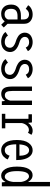

<svg xmlns="http://www.w3.org/2000/svg" viewBox="1150 -1990 851 3190"><g transform="rotate(90 1575.0 -394.5)"><path d="M391.5 11 334 -47.5Q293 11 206.5 11Q139.5 11 97.5 -32Q55.5 -75 55.5 -155.5Q55.5 -234 104 -275.5Q152.5 -317 238.5 -317H302.5V-360Q302.5 -406.5 279 -429Q255.5 -451.5 216.5 -451.5Q187.5 -451.5 163.5 -435.2Q139.5 -419 126.5 -397L66.5 -437.5Q84.5 -469 125.8 -490.5Q167 -512 221.5 -512Q285 -512 329.8 -475.5Q374.5 -439 374.5 -373.5V-95.5L436 -32ZM220 -45.5Q250.5 -45.5 271.8 -60.8Q293 -76 302.5 -100.5V-260.5H242.5Q185.5 -260.5 155.8 -235.2Q126 -210 126 -153.5Q126 -45.5 220 -45.5Z M675.5 11Q622.5 11 576.5 -9.5Q530.5 -30 511.5 -62L570.5 -101.5Q585 -76.5 613 -62.5Q641 -48.5 675.5 -48.5Q719 -48.5 746 -71.2Q773 -94 773 -137.5Q773 -154.5 764.2 -169.5Q755.5 -184.5 744.5 -194Q733.5 -203.5 715.8 -212.5Q698 -221.5 687.8 -225.2Q677.5 -229 662 -234Q642.5 -240.5 628.5 -246.2Q614.5 -252 592.5 -265Q570.5 -278 556.8 -292.5Q543 -307 532.5 -330.2Q522 -353.5 522 -380.5Q522 -413.5 535.8 -439.5Q549.5 -465.5 572.5 -481Q595.5 -496.5 622.5 -504.2Q649.5 -512 678 -512Q730.5 -512 772.5 -489Q814.5 -466 828.5 -433L770.5 -397Q747 -453.5 680 -453.5Q642.5 -453.5 617.5 -435.5Q592.5 -417.5 592.5 -380Q592.5 -363.5 599.8 -349.5Q607 -335.5 616.2 -326.8Q625.5 -318 640.2 -310.2Q655 -302.5 664 -299.2Q673 -296 686 -292Q843.5 -244 843.5 -139.5Q843.5 -91.5 818.5 -56.5Q793.5 -21.5 756.2 -5.2Q719 11 675.5 11Z M1125.5 11Q1072.5 11 1026.5 -9.5Q980.5 -30 961.5 -62L1020.5 -101.5Q1035 -76.5 1063 -62.5Q1091 -48.5 1125.5 -48.5Q1169 -48.5 1196 -71.2Q1223 -94 1223 -137.5Q1223 -154.5 1214.2 -169.5Q1205.5 -184.5 1194.5 -194Q1183.5 -203.5 1165.8 -212.5Q1148 -221.5 1137.8 -225.2Q1127.5 -229 1112 -234Q1092.5 -240.5 1078.5 -246.2Q1064.5 -252 1042.5 -265Q1020.5 -278 1006.8 -292.5Q993 -307 982.5 -330.2Q972 -353.5 972 -380.5Q972 -413.5 985.8 -439.5Q999.5 -465.5 1022.5 -481Q1045.5 -496.5 1072.5 -504.2Q1099.5 -512 1128 -512Q1180.5 -512 1222.5 -489Q1264.5 -466 1278.5 -433L1220.5 -397Q1197 -453.5 1130 -453.5Q1092.5 -453.5 1067.5 -435.5Q1042.5 -417.5 1042.5 -380Q1042.5 -363.5 1049.8 -349.5Q1057 -335.5 1066.2 -326.8Q1075.5 -318 1090.2 -310.2Q1105 -302.5 1114 -299.2Q1123 -296 1136 -292Q1293.5 -244 1293.5 -139.5Q1293.5 -91.5 1268.5 -56.5Q1243.5 -21.5 1206.2 -5.2Q1169 11 1125.5 11Z M1541.5 10Q1480 10 1448.8 -29.5Q1417.5 -69 1417.5 -164.5V-501H1490.5V-177Q1490.5 -107.5 1506.8 -78.8Q1523 -50 1562.5 -50Q1598.5 -50 1622.2 -79Q1646 -108 1651 -140V-501H1724.5V0H1662.5L1656.5 -54.5Q1637 -24 1606.8 -7Q1576.5 10 1541.5 10Z M2024.5 -57.5H2111.5V0H1870.5V-57.5H1953V-442.5H1877.5V-500H2013.5L2021 -436.5Q2045 -472 2079.2 -492Q2113.5 -512 2153 -512Q2174.5 -512 2193.2 -505.2Q2212 -498.5 2219.5 -492L2184.5 -432.5Q2180 -438.5 2167.5 -444Q2155 -449.5 2138.5 -449.5Q2098 -449.5 2067 -417.5Q2036 -385.5 2024.5 -335Z M2628 -98.5Q2623 -82.5 2611.8 -65.2Q2600.5 -48 2582.2 -30Q2564 -12 2535.8 -0.5Q2507.5 11 2474.5 11Q2398.5 11 2352 -56Q2305.5 -123 2305.5 -250.5Q2305.5 -377.5 2354.2 -444.8Q2403 -512 2476 -512Q2529.5 -512 2566.8 -476Q2604 -440 2621.8 -379.5Q2639.5 -319 2639.5 -239H2377Q2378 -144 2401.5 -96.5Q2425 -49 2474.5 -49Q2495.5 -49 2512.5 -57Q2529.5 -65 2540 -78Q2550.5 -91 2556.5 -103.5Q2562.5 -116 2565.5 -128.5ZM2475.5 -453Q2435 -453 2409.5 -413.2Q2384 -373.5 2378.5 -292.5H2567.5Q2567.5 -322 2562.8 -348.8Q2558 -375.5 2548 -399.8Q2538 -424 2519.2 -438.5Q2500.5 -453 2475.5 -453Z M3075.5 0H3009.5L3003 -62.5Q2965.5 11 2896.5 11Q2831.5 11 2789.5 -55.8Q2747.5 -122.5 2747.5 -251Q2747.5 -380.5 2786.2 -445.8Q2825 -511 2888.5 -511Q2960.5 -511 3002.5 -435V-800H3075.5ZM2822.5 -251Q2822.5 -151 2847.8 -100Q2873 -49 2914.5 -49Q2939.5 -49 2958.5 -70.2Q2977.5 -91.5 2987.8 -121.8Q2998 -152 3002.5 -189.5V-319.5Q2997.5 -353.5 2986 -382Q2974.5 -410.5 2954.2 -430.8Q2934 -451 2909.5 -451Q2822.5 -451 2822.5 -251Z"/></g></svg>

Font: League Mono Condensed Light
Style: Regular
Weight: 300
Width: 1
Designer: Tyler Finck
Foundry: The League of Moveable Type / Tyler Finck
Version: Version 2.210